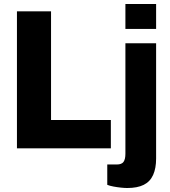

<svg xmlns="http://www.w3.org/2000/svg" viewBox="-20 -744 855 963"><path d="M65 0V-687H236V-142H536V0ZM609 -599V-724H763V-599ZM618 199Q605 199 586 197Q567 195 548.5 191.5Q530 188 518 183V81H566Q590 81 599.5 68Q609 55 609 27V-527H763V51Q763 100 748 133.5Q733 167 701 183Q669 199 618 199Z"/></svg>

Font: Archivo SemiCondensed ExtraBold
Style: Regular
Weight: 800
Width: 4
Designer: Hector Gatti
Foundry: Omnibus-Type
Version: Version 2.001